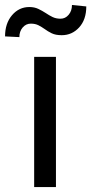

<svg xmlns="http://www.w3.org/2000/svg" viewBox="-61 -759 370 779"><path d="M289.1 -732.9Q289.1 -679.7 260.3 -647.9Q231.4 -616.2 189.5 -616.2Q164.6 -616.2 148.7 -624Q132.8 -631.8 119.6 -641.6Q107.9 -649.9 95 -656.5Q82 -663.1 64 -663.1Q44.4 -663.1 31 -647.5Q17.6 -631.8 17.6 -608.4L-40.5 -611.3Q-40.5 -664.1 -12.2 -697.3Q16.1 -730.5 58.1 -730.5Q78.6 -730.5 94.5 -722.9Q110.4 -715.3 124.5 -706.1Q138.2 -696.8 152.3 -689.9Q166.5 -683.1 184.6 -683.1Q204.1 -683.1 217.5 -699Q231 -714.8 231 -738.8ZM166 0H77.6V-528.3H166Z"/></svg>

Font: Robert Sans Medium
Style: Regular
Weight: 500
Designer: Christian Robertson (extended by Adam Twardoch)
Foundry: Google
Version: Version 12.135;April 2, 2019;FontCreator 11.5.0.2425 64-bit;